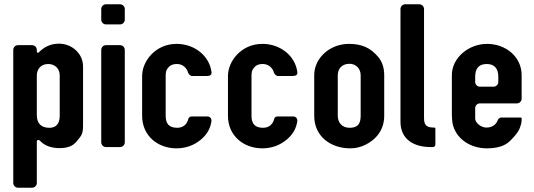

<svg xmlns="http://www.w3.org/2000/svg" viewBox="-20 -687 2497 897"><path d="M152 -446V-454C152 -466 142 -476 130 -476H64C52 -476 42 -466 42 -454V168C42 180 52 190 64 190H130C142 190 152 180 152 168V-27C152 -33 161 -35 165 -31C187 -7 218 5 258 5C293 5 319 -4 335 -23C363 -55 368 -63 368 -103V-377C368 -436 317 -483 255 -483C212 -483 181 -463 161 -442C158 -438 152 -441 152 -446ZM205 -388C237 -388 259 -366 259 -335V-149C259 -121 252 -90 210 -90C170 -90 152 -113 152 -149V-335C152 -361 169 -388 205 -388Z M475 0H541C553 0 563 -10 563 -22V-454C563 -466 553 -476 541 -476H475C463 -476 453 -466 453 -454V-22C453 -10 463 0 475 0ZM475 -573H541C553 -573 563 -583 563 -595V-645C563 -657 553 -667 541 -667H475C463 -667 453 -657 453 -645V-595C453 -583 463 -573 475 -573Z M804 6C848 6 887 -8 920 -36C949 -61 963 -88 968 -121C969 -134 961 -143 948 -143H874C868 -143 861 -137 860 -132C855 -110 839 -90 808 -90C768 -90 754 -111 754 -146V-332C754 -347 756 -358 762 -366C771 -379 783 -388 807 -388C833 -388 853 -370 859 -347C861 -341 870 -332 876 -332H947C961 -332 970 -337 968 -351C958 -427 888 -482 805 -482C706 -482 644 -401 644 -332V-146C644 -52 718 6 804 6Z M1205 6C1249 6 1288 -8 1321 -36C1350 -61 1364 -88 1369 -121C1370 -134 1362 -143 1349 -143H1275C1269 -143 1262 -137 1261 -132C1256 -110 1240 -90 1209 -90C1169 -90 1155 -111 1155 -146V-332C1155 -347 1157 -358 1163 -366C1172 -379 1184 -388 1208 -388C1234 -388 1254 -370 1260 -347C1262 -341 1271 -332 1277 -332H1348C1362 -332 1371 -337 1369 -351C1359 -427 1289 -482 1206 -482C1107 -482 1045 -401 1045 -332V-146C1045 -52 1119 6 1205 6Z M1616 6C1640 6 1663 1 1686 -10C1738 -35 1775 -81 1775 -146V-336C1775 -371 1765 -400 1746 -422C1712 -462 1673 -482 1610 -482C1519 -482 1448 -414 1448 -336V-146C1448 -49 1526 6 1616 6ZM1613 -389C1643 -389 1665 -366 1665 -336V-148C1665 -118 1659 -90 1613 -90C1578 -90 1558 -114 1558 -146V-336C1558 -363 1575 -389 1613 -389Z M1991 0H2003C2009 0 2014 -5 2014 -12V-88C2014 -89 2012 -91 2011 -91H2007C1969 -91 1961 -106 1961 -137V-645C1961 -657 1951 -667 1939 -667H1873C1861 -667 1851 -657 1851 -645V-118C1851 -35 1915 0 1991 0Z M2091 -336V-155C2091 -141 2092 -126 2094 -112C2108 -40 2176 6 2254 6C2303 6 2338 -5 2361 -27C2384 -49 2399 -68 2406 -83C2412 -98 2417 -112 2417 -127V-133C2417 -136 2415 -138 2412 -138H2321C2316 -138 2308 -132 2306 -127C2299 -107 2282 -91 2252 -91C2229 -91 2200 -112 2200 -133V-182C2200 -194 2210 -204 2222 -204H2395C2407 -204 2417 -214 2417 -226V-336C2417 -421 2344 -482 2255 -482C2171 -482 2091 -418 2091 -336ZM2254 -388C2293 -388 2308 -363 2308 -329V-304C2308 -292 2298 -282 2286 -282H2222C2210 -282 2200 -292 2200 -304V-329C2200 -362 2213 -388 2254 -388Z"/></svg>

Font: DIN Rundschrift
Style: Mittel
Weight: 400
Version: Version 1.027